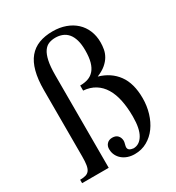

<svg xmlns="http://www.w3.org/2000/svg" viewBox="-169 -800 838 912"><g transform="rotate(-30 250.0 -344.5)"><path d="M468.8 -206.1Q468.8 -164.1 457.3 -125.7Q445.8 -87.4 424.6 -58.1Q403.3 -28.8 372.8 -11.5Q342.3 5.9 304.2 5.9Q283.7 5.9 266.6 0Q249.5 -5.9 237.1 -16.4Q224.6 -26.9 217.3 -41.3Q210 -55.7 209.5 -73.2Q208.5 -91.8 219.5 -103.8Q230.5 -115.7 249 -115.7Q268.1 -115.7 278.3 -105Q288.6 -94.2 289.6 -77.1Q290 -73.7 289.1 -69.1Q288.1 -64.5 286.9 -59.6Q285.6 -54.7 284.7 -50.3Q283.7 -45.9 283.7 -43.9Q283.7 -32.7 291.3 -27.6Q298.8 -22.5 312 -21Q344.7 -21 364.7 -54Q384.8 -86.9 384.8 -153.3Q384.8 -203.1 376.5 -243.4Q368.2 -283.7 350.6 -312.7Q333 -341.8 305.9 -358.6Q278.8 -375.5 241.7 -378.4V-406.2Q266.1 -406.2 285.4 -412.8Q304.7 -419.4 318.4 -435.1Q332 -450.7 339.1 -476.1Q346.2 -501.5 346.2 -539.1Q346.2 -572.3 339.4 -595.7Q332.5 -619.1 320.1 -633.8Q307.6 -648.4 290.3 -655.3Q272.9 -662.1 252.4 -662.1Q233.4 -662.1 217 -656Q200.7 -649.9 188.7 -632.8Q176.8 -615.7 170.2 -585.4Q163.6 -555.2 163.6 -506.3V0H17.6V-18.6Q36.6 -18.6 49.1 -22.5Q61.5 -26.4 68.6 -36.1Q75.7 -45.9 78.6 -63.7Q81.5 -81.5 81.5 -109.4V-472.7Q81.5 -532.2 92.8 -574.5Q104 -616.7 126.2 -643.3Q148.4 -669.9 181.2 -682.4Q213.9 -694.8 256.3 -694.8Q294.9 -694.8 326.7 -683.3Q358.4 -671.9 381.1 -650.9Q403.8 -629.9 416 -600.6Q428.2 -571.3 428.2 -536.1Q428.2 -517.1 424.8 -498.3Q421.4 -479.5 411.4 -462.2Q401.4 -444.8 383.1 -429.2Q364.7 -413.6 335 -401.4Q398.4 -383.3 433.6 -335.2Q468.8 -287.1 468.8 -206.1Z"/></g></svg>

Font: Doulos SIL
Style: Regular
Weight: 400
Designer: Walt Agee, Victor Gaultney, Peter Martin, Debbi Hosken
Foundry: SIL International
Version: Version 4.110; 2011; Maintenance release